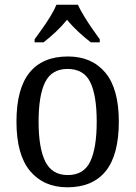

<svg xmlns="http://www.w3.org/2000/svg" viewBox="-20 -786 576 816"><path d="M266 10Q166 10 108 -59Q50 -128 50 -269Q50 -409 105.5 -477.5Q161 -546 269 -546Q370 -546 427.5 -477.5Q485 -409 485 -269Q485 -128 429.5 -59Q374 10 266 10ZM268 -42Q336 -42 363.5 -99.5Q391 -157 391 -269Q391 -381 363.5 -437Q336 -493 267 -493Q200 -493 172 -437Q144 -381 144 -269Q144 -157 172.5 -99.5Q201 -42 268 -42ZM127 -619Q141 -638 159.5 -664Q178 -690 194.5 -717Q211 -744 220 -766H311Q321 -744 337.5 -717Q354 -690 372 -664Q390 -638 404 -619V-606H366Q340 -626 313 -651Q286 -676 265 -702Q244 -676 217.5 -651Q191 -626 165 -606H127Z"/></svg>

Font: Noto Serif Lao SemCond
Style: Regular
Weight: 400
Width: 4
Designer: Monotype Design Team
Foundry: Monotype Imaging Inc.
Version: Version 2.004; ttfautohint (v1.8.4.7-5d5b)